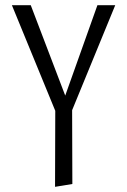

<svg xmlns="http://www.w3.org/2000/svg" viewBox="-20 -434 491 743"><path d="M196 0 26 -414H99L250 -18H216L357 -414H426L256 0ZM193 289 194 -44H259L260 278Z"/></svg>

Font: Ysabeau Office
Style: Regular
Weight: 400
Designer: Christian Thalmann (Catharsis Fonts)
Version: Version 2.001;gftools[0.9.30]; featfreeze: tnum,lnum,ss02